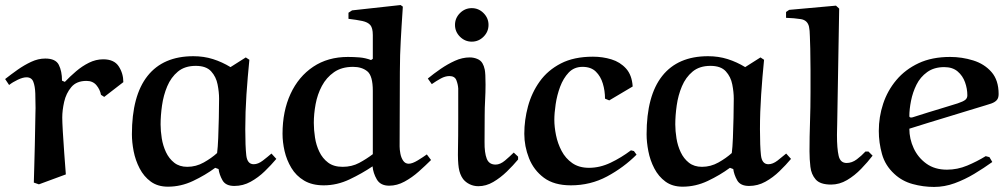

<svg xmlns="http://www.w3.org/2000/svg" viewBox="-27 -719 3957 755"><path d="M231.9 -33.2 126 5.9 106 -1Q106.9 -30.8 107.9 -69.3Q108.9 -107.9 109.9 -147Q110.8 -186 111.3 -219.5Q111.8 -252.9 112.3 -273.4L112.8 -293.9Q112.8 -323.7 111.8 -351.8Q110.8 -379.9 104 -397.5Q97.2 -415 77.1 -415Q63 -415 43 -405.5Q22.9 -396 8.8 -384.8L-6.8 -408.2Q16.1 -426.3 42 -444.6Q67.9 -462.9 95.5 -475.8Q123 -488.8 150.9 -488.8Q191.9 -488.8 204.3 -463.9Q216.8 -439 216.8 -401.9L228 -397Q248 -418 272 -438.5Q295.9 -459 323 -472.4Q350.1 -485.8 378.9 -485.8Q421.9 -485.8 439.9 -458Q458 -430.2 458 -396L382.8 -337.9L370.1 -346.2Q366.2 -367.2 352.1 -384Q337.9 -400.9 313 -400.9Q273.9 -400.9 253.4 -376.5Q232.9 -352.1 225.3 -318.6Q217.8 -285.2 217.8 -256.8Q217.8 -240.7 220 -201.9Q222.2 -163.1 225.6 -117.2Q229 -71.3 231.9 -33.2Z M939.5 -493.2 953.6 -483.9Q946.8 -416 942.1 -347.4Q937.5 -278.8 937.5 -210.9Q937.5 -144 941.4 -108.6Q945.3 -73.2 970.7 -73.2Q987.8 -73.2 1006.6 -87.6Q1025.4 -102.1 1040.5 -115.2L1059.6 -94.2Q1039.6 -70.3 1014.2 -45.7Q988.8 -21 958.7 -4.4Q928.7 12.2 894.5 12.2Q860.4 12.2 847.9 -10Q835.4 -32.2 832.5 -54.2L819.3 -59.1Q780.3 -30.3 732.4 -7.6Q684.6 15.1 633.3 15.1Q593.3 15.1 565.9 -4.9Q538.6 -24.9 522 -56.9Q505.4 -88.9 498.5 -124.5Q491.7 -160.2 491.7 -190.9Q491.7 -342.8 553.2 -420.4Q614.7 -498 733.4 -498Q774.4 -498 810.5 -486.6Q846.7 -475.1 879.4 -455.1ZM834.5 -331.1Q834.5 -356.9 828.6 -387Q822.8 -417 803.2 -438.5Q783.7 -460 742.7 -460Q699.7 -460 672.6 -437.5Q645.5 -415 630.6 -379.6Q615.7 -344.2 610.1 -304.2Q604.5 -264.2 604.5 -230Q604.5 -204.1 609.1 -175Q613.8 -146 625.7 -120.6Q637.7 -95.2 658.2 -79.1Q678.7 -63 709.5 -63Q743.7 -63 774.2 -80.1Q804.7 -97.2 826.7 -117.2Q829.6 -139.2 831.1 -176.5Q832.5 -213.9 833.5 -255.4Q834.5 -296.9 834.5 -331.1Z M1357.4 -678.2 1548.3 -699.2 1557.1 -692.9Q1554.2 -649.9 1552.2 -617.4Q1550.3 -585 1548.8 -557.9Q1547.4 -530.8 1546.4 -502Q1545.4 -473.1 1545.4 -436L1544.4 -143.1Q1544.4 -130.9 1547.4 -115Q1550.3 -99.1 1558.3 -87.2Q1566.4 -75.2 1580.1 -75.2Q1594.2 -75.2 1616.2 -88.6Q1638.2 -102.1 1651.4 -111.8L1668 -89.8Q1646 -67.9 1619.6 -44.4Q1593.3 -21 1563.7 -4.9Q1534.2 11.2 1503.4 11.2Q1469.2 11.2 1454.8 -13.4Q1440.4 -38.1 1438 -64.9Q1397 -37.1 1347.7 -13.7Q1298.3 9.8 1246.1 9.8Q1200.2 9.8 1168.7 -9Q1137.2 -27.8 1118.7 -58.8Q1100.1 -89.8 1092 -125Q1084 -160.2 1084 -192.9Q1084 -281.7 1115.5 -349.9Q1147 -418 1204.6 -456.5Q1262.2 -495.1 1341.3 -495.1Q1364.3 -495.1 1387.2 -493.2Q1410.2 -491.2 1432.1 -482.9L1439 -487.8V-581.1Q1439 -608.9 1429.2 -620.4Q1419.4 -631.8 1397.7 -636.5Q1376 -641.1 1343.3 -645V-668.9ZM1439 -112.8V-361.8Q1439 -420.9 1417.5 -438.5Q1396 -456.1 1361.3 -456.1Q1316.4 -456.1 1286.4 -435.1Q1256.3 -414.1 1238.8 -381.1Q1221.2 -348.1 1214.1 -309.6Q1207 -271 1207 -235.8Q1207 -208 1211.7 -178Q1216.3 -147.9 1228.8 -122.1Q1241.2 -96.2 1263.2 -79.6Q1285.2 -63 1320.3 -63Q1356.4 -63 1385.3 -78.4Q1414.1 -93.8 1439 -112.8Z M1762.2 -621.1Q1762.2 -647.9 1781.7 -667.5Q1801.3 -687 1828.1 -687Q1855 -687 1874.5 -667.5Q1894 -647.9 1894 -621.1Q1894 -594.2 1874.5 -574.7Q1855 -555.2 1828.1 -555.2Q1801.3 -555.2 1781.7 -574.7Q1762.2 -594.2 1762.2 -621.1ZM1993.2 -119.1 2010.3 -103V-91.8Q1991.2 -68.8 1966.1 -44.4Q1940.9 -20 1912.6 -3.4Q1884.3 13.2 1854 13.2Q1835.9 13.2 1820.1 5.6Q1804.2 -2 1793.9 -15.1Q1780.8 -33.2 1776.9 -59.1Q1772.9 -85 1773.9 -131.6Q1774.9 -178.2 1774.9 -253.9V-371.1Q1773.9 -387.2 1767.6 -403.6Q1761.2 -419.9 1740.2 -419.9Q1724.1 -419.9 1706.5 -410.4Q1689 -400.9 1670.9 -388.2L1655.3 -410.2Q1678.2 -429.2 1705.6 -448Q1732.9 -466.8 1762 -480Q1791 -493.2 1820.3 -493.2Q1835.4 -493.2 1849.4 -487.5Q1863.3 -481.9 1870.1 -470.2Q1876 -460.4 1879.2 -445.3Q1882.3 -430.2 1882.3 -386.2Q1882.3 -356.4 1880.6 -325.7Q1878.9 -294.9 1878.9 -265.1Q1878.9 -204.1 1878.4 -161.1Q1877.9 -118.2 1887 -95Q1896 -71.8 1921.9 -71.8Q1939.9 -71.8 1959 -87.9Q1978 -104 1993.2 -119.1Z M2460.9 -378.9 2368.7 -324.2 2352.1 -331.1Q2352.1 -361.8 2343.5 -390.4Q2335 -418.9 2315.9 -437.5Q2296.9 -456.1 2263.7 -456.1Q2230.5 -456.1 2209.2 -433.6Q2188 -411.1 2175.5 -377.7Q2163.1 -344.2 2158 -309.1Q2152.8 -273.9 2152.8 -248Q2152.8 -220.2 2159.4 -187.5Q2166 -154.8 2181.4 -125.5Q2196.8 -96.2 2223.4 -77.6Q2250 -59.1 2289.1 -59.1Q2332 -59.1 2374 -79.1Q2416 -99.1 2454.1 -127.9L2465.8 -125L2476.1 -110.8Q2425.3 -60.1 2360.1 -25.1Q2294.9 9.8 2217.8 9.8Q2151.9 9.8 2111.8 -20Q2071.8 -49.8 2053.2 -96.9Q2034.7 -144 2034.7 -192.9Q2034.7 -247.1 2049.3 -301Q2064 -355 2095.5 -398.9Q2127 -442.9 2178.5 -469.5Q2230 -496.1 2304.7 -496.1Q2342.8 -496.1 2377.2 -485.6Q2411.6 -475.1 2434.8 -449.5Q2458 -423.8 2460.9 -378.9Z M2963.4 -493.2 2977.5 -483.9Q2970.7 -416 2966.1 -347.4Q2961.4 -278.8 2961.4 -210.9Q2961.4 -144 2965.3 -108.6Q2969.2 -73.2 2994.6 -73.2Q3011.7 -73.2 3030.5 -87.6Q3049.3 -102.1 3064.5 -115.2L3083.5 -94.2Q3063.5 -70.3 3038.1 -45.7Q3012.7 -21 2982.7 -4.4Q2952.6 12.2 2918.5 12.2Q2884.3 12.2 2871.8 -10Q2859.4 -32.2 2856.4 -54.2L2843.3 -59.1Q2804.2 -30.3 2756.3 -7.6Q2708.5 15.1 2657.2 15.1Q2617.2 15.1 2589.8 -4.9Q2562.5 -24.9 2545.9 -56.9Q2529.3 -88.9 2522.5 -124.5Q2515.6 -160.2 2515.6 -190.9Q2515.6 -342.8 2577.1 -420.4Q2638.7 -498 2757.3 -498Q2798.3 -498 2834.5 -486.6Q2870.6 -475.1 2903.3 -455.1ZM2858.4 -331.1Q2858.4 -356.9 2852.5 -387Q2846.7 -417 2827.1 -438.5Q2807.6 -460 2766.6 -460Q2723.6 -460 2696.5 -437.5Q2669.4 -415 2654.5 -379.6Q2639.6 -344.2 2634 -304.2Q2628.4 -264.2 2628.4 -230Q2628.4 -204.1 2633.1 -175Q2637.7 -146 2649.7 -120.6Q2661.6 -95.2 2682.1 -79.1Q2702.6 -63 2733.4 -63Q2767.6 -63 2798.1 -80.1Q2828.6 -97.2 2850.6 -117.2Q2853.5 -139.2 2855 -176.5Q2856.4 -213.9 2857.4 -255.4Q2858.4 -296.9 2858.4 -331.1Z M3272.9 -685.1 3265.1 -231Q3265.1 -221.2 3264.6 -210.2Q3264.2 -199.2 3264.2 -188Q3264.2 -134.8 3270.8 -106.4Q3277.3 -78.1 3302.2 -78.1Q3323.2 -78.1 3342.3 -92.5Q3361.3 -106.9 3376 -123H3388.2L3404.3 -106.9Q3385.3 -82 3359.6 -55.4Q3334 -28.8 3304 -11Q3273.9 6.8 3241.2 6.8Q3198.2 6.8 3180.7 -13.2Q3163.1 -33.2 3159.7 -63Q3156.2 -92.8 3156.2 -124Q3156.2 -181.2 3158.2 -239Q3160.2 -296.9 3160.2 -357.9Q3160.2 -399.9 3160.2 -442.9Q3160.2 -485.8 3159.2 -526.9Q3158.2 -548.8 3157.7 -575Q3157.2 -601.1 3154.3 -613.8Q3148.4 -639.6 3122.3 -643.8Q3096.2 -647.9 3064 -648.9V-671.9L3076.2 -680.2L3260.3 -696.8Z M3863.8 -101.1 3875 -82Q3841.8 -58.1 3804.4 -35.6Q3767.1 -13.2 3727.1 1.5Q3687 16.1 3646 16.1Q3603 16.1 3561.5 4.6Q3520 -6.8 3489.7 -35.2Q3453.6 -68.4 3441.2 -113.3Q3428.7 -158.2 3428.7 -204.1Q3428.7 -259.3 3445.8 -311Q3462.9 -362.8 3497.8 -404.3Q3532.7 -445.8 3585.2 -470.5Q3637.7 -495.1 3709 -495.1Q3755.9 -495.1 3799.8 -481.4Q3843.8 -467.8 3871.8 -435.8Q3899.9 -403.8 3899.9 -349.1Q3899.9 -333 3892.3 -325Q3884.8 -316.9 3871.1 -312Q3871.1 -312 3848.1 -304.7Q3824.7 -297.9 3787.8 -286.4Q3751 -274.9 3708 -262Q3665 -249 3623 -236.1Q3581.1 -223.1 3548.8 -212.9Q3548.8 -172.9 3565.9 -136Q3583 -99.1 3616 -75.4Q3648.9 -51.8 3696.8 -51.8Q3737.8 -51.8 3776.4 -67.9Q3814.9 -84 3849.1 -105ZM3562 -257.8Q3630.9 -279.8 3673.8 -292.5Q3716.8 -305.2 3738.8 -312.5Q3760.7 -319.8 3768.8 -326.4Q3776.9 -333 3776.9 -344.2Q3776.9 -370.1 3767.8 -395.5Q3758.8 -420.9 3738.8 -438Q3718.8 -455.1 3686 -455.1Q3646 -455.1 3618.9 -435.5Q3591.8 -416 3576.9 -386Q3562 -356 3555.4 -322.5Q3548.8 -289.1 3548.8 -262.2Q3548.8 -257.3 3555.7 -256.8Q3557.6 -256.8 3559.3 -257.3Q3561 -257.8 3562 -257.8Z"/></svg>

Font: Aref Ruqaa
Style: Bold
Weight: 700
Designer: Abdullah Aref
Version: Version 1.002